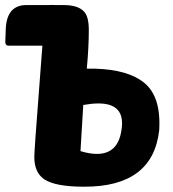

<svg xmlns="http://www.w3.org/2000/svg" viewBox="-20 -730 684 761"><path d="M310 -314 299 -131Q335 -120 364 -120Q447 -120 461 -212Q480 -320 370 -320Q345 -320 310 -314ZM231 -710Q290 -710 313 -684Q332 -665 332 -611Q332 -542 324 -458Q465 -460 536 -413Q620 -361 611 -214Q586 11 313 10Q200 10 156 -19Q116 -46 116 -108Q116 -134 135 -377Q143 -483 148 -549H14Q1 -549 1 -564L3 -618Q8 -710 85 -710H173Q187 -711 199 -710Z"/></svg>

Font: PoetsenOne
Style: Regular
Weight: 400
Designer: Rodrigo Fuenzalida, Pablo Impallari
Foundry: Pablo Impallari, Rodrigo Fuenzalida
Version: Version 1.000